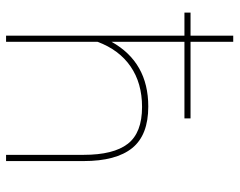

<svg xmlns="http://www.w3.org/2000/svg" viewBox="-96 -674 770 617"><g transform="rotate(90 288.5 -365.0)"><path d="M94.2 0V-573.2H20V-592.8H94.2V-730H113.8V-592.8H359.9V-573.2H113.8V-338.9Q179.7 -457 321.8 -457Q413.6 -457 455.3 -405.3Q497.1 -353.5 497.1 -249V0H477.1V-249Q477.1 -345.2 441.7 -391.1Q406.2 -437 323.2 -437Q246.6 -437 193.1 -400.1Q139.6 -363.3 113.8 -293.9V0Z"/></g></svg>

Font: Rawline Thin
Style: Regular
Weight: 250
Designer: Matt McInerney, Pablo Impallari, Rodrigo Fuenzalida
Foundry: Matt McInerney, Pablo Impallari, Rodrigo Fuenzalida
Version: Version 4.020;PS 004.020;hotconv 1.0.88;makeotf.lib2.5.64775